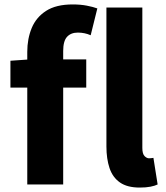

<svg xmlns="http://www.w3.org/2000/svg" viewBox="-20 -832 748 866"><path d="M103 0V-598Q103 -657 123 -705.5Q143 -754 188 -783Q233 -812 308 -812Q343 -812 371.5 -806.5Q400 -801 419 -794L389 -673Q362 -685 331 -685Q300 -685 282.5 -666Q265 -647 265 -602V0ZM27 -437V-558L113 -564H369V-437ZM610 14Q554 14 521 -9Q488 -32 474 -74Q460 -116 460 -171V-798H622V-165Q622 -138 632 -128Q642 -118 652 -118Q657 -118 661 -118.5Q665 -119 672 -120L691 0Q679 6 659 10Q639 14 610 14Z"/></svg>

Font: Noto Sans SC ExtraBold
Style: Regular
Weight: 800
Designer: Ryoko NISHIZUKA 西塚涼子 (kana, bopomofo & ideographs); Paul D. Hunt (Latin, Greek & Cyrillic); Sandoll Communications 산돌커뮤니
Foundry: Adobe
Version: Version 2.004-H2;hotconv 1.0.118;makeotfexe 2.5.65603